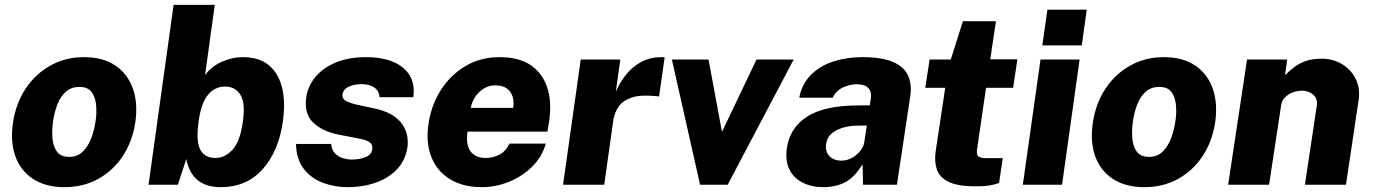

<svg xmlns="http://www.w3.org/2000/svg" viewBox="-20 -763 5669 793"><path d="M245.5 10Q169.5 10 117.8 -23.2Q66 -56.5 44 -116.2Q22 -176 33.5 -255.5Q45.5 -336.5 86.5 -397.8Q127.5 -459 189.5 -493Q251.5 -527 326.5 -527Q404.5 -527 455.8 -492.8Q507 -458.5 528.8 -397.2Q550.5 -336 538.5 -255.5Q526.5 -178 487 -118.2Q447.5 -58.5 386 -24.2Q324.5 10 245.5 10ZM266.5 -115Q300 -115 322 -136.8Q344 -158.5 356.8 -192.2Q369.5 -226 374.5 -261Q380 -295.5 377 -328.5Q374 -361.5 358.5 -382.8Q343 -404 308 -404Q273.5 -404 251 -383.2Q228.5 -362.5 216.2 -329.8Q204 -297 199 -261Q194 -227 196.5 -193.2Q199 -159.5 214.8 -137.2Q230.5 -115 266.5 -115Z M892 10Q857.5 10 832.5 1Q807.5 -8 790.8 -23.8Q774 -39.5 764 -60.8Q754 -82 749.5 -106L714.5 0H593.5L697 -743H867L827 -452.5Q840 -471 857.5 -484.8Q875 -498.5 895.8 -507.8Q916.5 -517 938.8 -522Q961 -527 984 -527Q1079 -527 1122.2 -456.8Q1165.5 -386.5 1148.5 -261.5Q1131 -138.5 1064.8 -64.2Q998.5 10 892 10ZM869.5 -110.5Q909 -110.5 940.5 -144.8Q972 -179 983.5 -262.5Q994 -339 972.5 -372.2Q951 -405.5 910 -405.5Q867 -405.5 838.8 -371.2Q810.5 -337 800.5 -262.5Q788.5 -178.5 807.5 -144.5Q826.5 -110.5 869.5 -110.5Z M1415.5 10Q1362 10 1313.8 -8Q1265.5 -26 1234.8 -65.5Q1204 -105 1202.5 -168.5H1347.5Q1350.5 -142 1365.2 -128Q1380 -114 1398.5 -109Q1417 -104 1430.5 -104Q1467 -104 1491 -114.5Q1515 -125 1517.5 -146.5Q1520.5 -164.5 1507.5 -174.8Q1494.5 -185 1461 -191L1381 -206.5Q1312 -220 1274 -256.2Q1236 -292.5 1244.5 -359Q1251 -406.5 1282.2 -444.5Q1313.5 -482.5 1366.5 -504.8Q1419.5 -527 1492 -527Q1592 -527 1645 -483Q1698 -439 1687 -361.5H1547.5Q1546 -388 1525.5 -401.8Q1505 -415.5 1474.5 -415.5Q1442.5 -415.5 1420 -404.8Q1397.5 -394 1394.5 -372.5Q1392 -356 1409.2 -346Q1426.5 -336 1466.5 -328L1538.5 -312.5Q1583 -301 1609.2 -281.8Q1635.5 -262.5 1647.8 -240Q1660 -217.5 1662.8 -195.2Q1665.5 -173 1663 -156Q1655.5 -102.5 1621.2 -65.5Q1587 -28.5 1533.5 -9.2Q1480 10 1415.5 10Z M1970.5 10Q1893 10 1839.2 -22.5Q1785.5 -55 1761.8 -114Q1738 -173 1750 -252.5Q1761 -328 1800.2 -390.2Q1839.5 -452.5 1901.8 -489.8Q1964 -527 2043.5 -527Q2124.5 -527 2173.5 -492.8Q2222.5 -458.5 2241 -398.8Q2259.5 -339 2248 -262L2241 -219.5H1911Q1905.5 -184 1912.8 -159.8Q1920 -135.5 1938.8 -123Q1957.5 -110.5 1985 -110.5Q2016 -110.5 2042 -123.8Q2068 -137 2084.5 -170H2234.5Q2218 -113.5 2176.5 -73.2Q2135 -33 2080.5 -11.5Q2026 10 1970.5 10ZM1924.5 -317.5H2099.5Q2103.5 -343 2097 -364.2Q2090.5 -385.5 2072.8 -398Q2055 -410.5 2025.5 -410.5Q2000 -410.5 1978.2 -397.2Q1956.5 -384 1942.5 -362.8Q1928.5 -341.5 1924.5 -317.5Z M2305.5 0 2378.5 -517H2542L2523.5 -384.5Q2541 -425 2567.8 -457.2Q2594.5 -489.5 2630.5 -508.2Q2666.5 -527 2710.5 -527Q2716 -527 2719.8 -526.8Q2723.5 -526.5 2725 -525.5L2702 -364Q2699.5 -365 2696 -365.5Q2692.5 -366 2689 -366Q2625 -372.5 2588.2 -359.8Q2551.5 -347 2534.5 -321.8Q2517.5 -296.5 2513 -265.5L2475.5 0Z M2871.5 0 2755 -517H2906.5L2961.5 -220.5H2963L3104.5 -517H3258L2985.5 0Z M3380 10Q3331.5 10 3294.8 -8.8Q3258 -27.5 3240.2 -63.5Q3222.5 -99.5 3230 -151.5Q3242.5 -236 3313.8 -281.5Q3385 -327 3521.5 -327.5L3572.5 -328L3576.5 -354.5Q3581 -385.5 3565.2 -400.5Q3549.5 -415.5 3516.5 -415Q3491 -414.5 3463 -402.5Q3435 -390.5 3419 -359.5H3281Q3292.5 -417 3329.5 -454Q3366.5 -491 3421.5 -509Q3476.5 -527 3541 -527Q3624 -527 3669.8 -506.5Q3715.5 -486 3731.2 -449.5Q3747 -413 3739.5 -365L3684.5 0H3544.5L3542.5 -85Q3509.5 -30.5 3470.8 -10.2Q3432 10 3380 10ZM3454.5 -99.5Q3471 -99.5 3486.8 -105.5Q3502.5 -111.5 3515.8 -122.2Q3529 -133 3537.8 -146Q3546.5 -159 3549.5 -174L3560 -244.5L3519.5 -244Q3494.5 -244 3466.5 -237Q3438.5 -230 3417.5 -213.8Q3396.5 -197.5 3392 -169Q3387.5 -136.5 3406 -118Q3424.5 -99.5 3454.5 -99.5Z M4009 6.5Q3935 6.5 3897.5 -12.2Q3860 -31 3849.2 -63.8Q3838.5 -96.5 3844.5 -138L3884 -400.5H3801.5L3819.5 -517H3907L3957 -675.5H4093.5L4070 -518H4182L4164.5 -400.5H4052.5L4015.5 -146.5Q4012 -123.5 4021.2 -116.8Q4030.5 -110 4048 -110H4121.5L4106.5 -7.5Q4095.5 -3 4073.2 1.8Q4051 6.5 4009 6.5Z M4204.5 0 4277.5 -517H4439L4366.5 0ZM4285 -575.5 4306 -723H4468.5L4448 -575.5Z M4705.5 10Q4629.5 10 4577.8 -23.2Q4526 -56.5 4504 -116.2Q4482 -176 4493.5 -255.5Q4505.5 -336.5 4546.5 -397.8Q4587.5 -459 4649.5 -493Q4711.5 -527 4786.5 -527Q4864.5 -527 4915.8 -492.8Q4967 -458.5 4988.8 -397.2Q5010.5 -336 4998.5 -255.5Q4986.5 -178 4947 -118.2Q4907.5 -58.5 4846 -24.2Q4784.5 10 4705.5 10ZM4726.5 -115Q4760 -115 4782 -136.8Q4804 -158.5 4816.8 -192.2Q4829.5 -226 4834.5 -261Q4840 -295.5 4837 -328.5Q4834 -361.5 4818.5 -382.8Q4803 -404 4768 -404Q4733.5 -404 4711 -383.2Q4688.5 -362.5 4676.2 -329.8Q4664 -297 4659 -261Q4654 -227 4656.5 -193.2Q4659 -159.5 4674.8 -137.2Q4690.5 -115 4726.5 -115Z M5052.5 0 5130.5 -517H5296.5L5287.5 -452.5Q5305.5 -470.5 5325.2 -485.8Q5345 -501 5372.2 -510.8Q5399.5 -520.5 5439.5 -520.5Q5485 -520.5 5522.2 -498.5Q5559.5 -476.5 5579.2 -437.2Q5599 -398 5591 -347L5539 0H5369.5L5418.5 -325Q5423.5 -355 5404 -371.8Q5384.5 -388.5 5357.5 -388.5Q5339 -388.5 5320 -381.5Q5301 -374.5 5287.5 -361.2Q5274 -348 5271.5 -329L5221.5 0Z"/></svg>

Font: Public Sans Thin ExtraBold
Style: Italic
Weight: 800
Italic angle: -8°
Version: Version 2.001